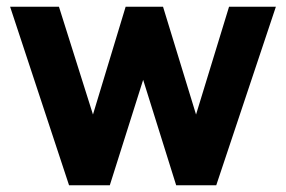

<svg xmlns="http://www.w3.org/2000/svg" viewBox="-20 -550 849 570"><path d="M660 -530 562 -210 464 -530H353L256 -210L155 -530H10L185 0H306L405 -313L503 0H622L799 -530Z"/></svg>

Font: Cheyenne Sans
Style: Bold
Weight: 700
Designer: The Public Sans project authors (U.S. Web Design System), Libre Franklin designed by Pablo Impallari and Rodrigo Fuenzal
Foundry: The Cheyenne Sans Project Authors
Version: Version 2.007